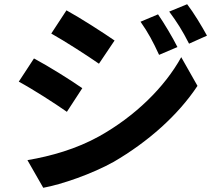

<svg xmlns="http://www.w3.org/2000/svg" viewBox="-20 -836 1040 910"><path d="M729 -768 646 -733C682 -682 705 -639 734 -576L821 -613C798 -659 758 -726 729 -768ZM867 -816 782 -781C819 -731 844 -692 876 -629L961 -667C937 -711 898 -776 867 -816ZM295 -787 223 -677C289 -640 393 -573 449 -534L523 -644C471 -680 361 -751 295 -787ZM110 -77 185 54C273 38 417 -12 519 -69C682 -164 824 -290 916 -429L839 -565C760 -422 620 -285 450 -190C342 -130 222 -96 110 -77ZM141 -559 69 -449C136 -413 240 -346 297 -306L370 -418C319 -454 209 -523 141 -559Z"/></svg>

Font: Genne Gothic Bold
Style: Regular
Weight: 700
Designer: Ryoko NISHIZUKA (kana & ideographs); Paul D. Hunt (Latin, Greek & Cyrillic); Wenlong ZHANG (bopomofo); Sandoll Communica
Foundry: Adobe Systems Incorporated
Version: Version 1.004;PS 1.004;hotconv 16.6.51;makeotf.lib2.5.65220